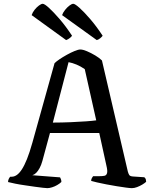

<svg xmlns="http://www.w3.org/2000/svg" viewBox="-20 -977 796 997"><path d="M226 0Q221 0 203.1 -1.9Q185.3 -3.8 160.2 -7.4Q135.1 -11.1 108.7 -14.9Q82.2 -18.6 59 -23.3Q35.9 -28 21.8 -31.7Q21.8 -40.3 25.5 -48Q29.3 -55.8 33.3 -59.4H41.6Q54.2 -59.4 67.2 -68.3Q80.3 -77.3 93.5 -97.4Q106.7 -117.6 120.2 -151.2Q133.6 -184.7 147.8 -235L263.2 -648.8Q271.7 -657.5 289.2 -669.4Q306.7 -681.2 327.7 -692.8Q348.7 -704.4 367.7 -712.2Q386.8 -720 396.9 -720Q410.4 -720 431.4 -711.1Q452.5 -702.2 474.4 -689.2Q496.3 -676.1 509.4 -663L643.9 -85.8Q646.9 -75.1 651 -68.5Q655 -61.8 669.8 -60.6L729.6 -56.6Q732.4 -53 735.1 -50.3Q737.9 -47.5 738.9 -32.9Q731.4 -26.1 718.7 -18.4Q706 -10.8 691.6 -5.4Q677.2 0 664.9 0Q656.1 0 634.7 -2.8Q613.3 -5.5 586 -10.1Q558.6 -14.6 531.9 -19.7Q505.2 -24.7 483.9 -29.8Q462.6 -34.8 453.3 -37.6Q453.3 -46.5 457.7 -53.5Q462.1 -60.5 463.6 -62.1H495.1Q511.5 -62.1 522 -64.1Q532.4 -66.1 535.8 -77.8Q539.3 -89.5 532.5 -117.3L495.4 -286.5H239.5L200 -141Q194.2 -119.8 185.7 -104.2Q177.2 -88.6 168 -79.5Q158.9 -70.4 148 -67.1L291.9 -56Q293.1 -53.5 295.9 -47.5Q298.7 -41.4 298.7 -32.1Q290.5 -23.9 277.2 -16.2Q264 -8.5 250.2 -4.3Q236.3 0 226 0ZM254.4 -340.4Q302.7 -340.6 347.2 -342.5Q391.7 -344.4 426.5 -346.9Q461.4 -349.4 479.7 -352.1L420.1 -618Q398.4 -633 377.2 -641.7Q356 -650.5 336 -654.2ZM323.4 -768.8 144.3 -898.4Q149 -912.7 159.7 -926.2Q170.5 -939.7 182.5 -948.5Q194.6 -957.3 201.6 -957.3Q211.2 -957.3 234.5 -936Q257.8 -914.7 289.9 -877.6Q321.9 -840.5 354.1 -791.4Q350.6 -785.9 342 -779.2Q333.5 -772.5 323.4 -768.8ZM482.5 -768.8 302.4 -898.4Q307.1 -912 317.8 -925.4Q328.5 -938.9 340.6 -948.1Q352.7 -957.3 360.5 -957.3Q369.3 -957.3 393.1 -936Q416.9 -914.7 448.8 -877.6Q480.8 -840.5 513 -791.4Q509.5 -785.9 500.4 -778.4Q491.3 -771 482.5 -768.8Z"/></svg>

Font: Texturina Medium
Style: Regular
Weight: 500
Designer: Guillermo Torres Carreño
Foundry: Omnibus-Type
Version: Version 1.003